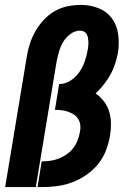

<svg xmlns="http://www.w3.org/2000/svg" viewBox="-20 -763 540 783"><path d="M1 0 89 -530Q93 -557 101.5 -583.5Q110 -610 124 -635Q138 -660 158 -681.5Q178 -703 203 -717.5Q228 -732 256 -737.5Q284 -743 310 -743Q348 -743 382 -729.5Q416 -716 436.5 -688Q457 -660 462 -622.5Q467 -585 461 -548Q457 -526 449.5 -503Q442 -480 430.5 -459Q419 -438 403.5 -418.5Q388 -399 370 -382Q389 -369 403.5 -350Q418 -331 425 -308.5Q432 -286 432.5 -261Q433 -236 429 -211Q424 -181 412.5 -150.5Q401 -120 380.5 -94.5Q360 -69 332.5 -50Q305 -31 274.5 -19.5Q244 -8 213 -4Q182 0 151 0H133L150 -105H151Q169 -105 186 -107.5Q203 -110 220 -116.5Q237 -123 252.5 -134Q268 -145 279 -159.5Q290 -174 296.5 -191Q303 -208 306 -225Q309 -239 307.5 -252.5Q306 -266 299 -277.5Q292 -289 281 -296Q270 -303 257.5 -307.5Q245 -312 231 -313.5Q217 -315 204 -315L221 -420Q245 -420 267 -434Q289 -448 303.5 -469Q318 -490 326 -513.5Q334 -537 338 -561Q339 -569 340 -577.5Q341 -586 340.5 -594Q340 -602 338.5 -610Q337 -618 333 -624.5Q329 -631 322 -634.5Q315 -638 307 -638Q286 -638 267.5 -624.5Q249 -611 238 -592.5Q227 -574 221 -553.5Q215 -533 211 -513L126 0Z"/></svg>

Font: Iosevka Curly XBdObl
Style: Regular
Weight: 800
Italic angle: -9°
Monospace: yes
Designer: Belleve Invis
Foundry: Belleve Invis
Version: Version 11.1.0; ttfautohint (v1.8.3)